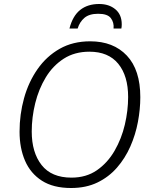

<svg xmlns="http://www.w3.org/2000/svg" viewBox="-20 -932 759 962"><path d="M336 10Q247 10 190 -26.5Q133 -63 105.5 -126.5Q78 -190 78 -272Q78 -359 100.5 -440Q123 -521 168 -585.5Q213 -650 279 -687.5Q345 -725 432 -725Q548 -725 615.5 -653.5Q683 -582 683 -445Q683 -385 671 -321Q659 -257 633 -198Q607 -139 566 -92Q525 -45 468 -17.5Q411 10 336 10ZM338 -42Q412 -42 465.5 -79Q519 -116 554 -176.5Q589 -237 605.5 -307.5Q622 -378 622 -446Q622 -552 572.5 -612.5Q523 -673 428 -673Q354 -673 299.5 -638Q245 -603 209.5 -544.5Q174 -486 156.5 -415Q139 -344 139 -273Q139 -168 188.5 -105Q238 -42 338 -42ZM328 -789Q344 -852 381.5 -882Q419 -912 477 -912Q526 -912 558 -885.5Q590 -859 590 -810Q590 -798 588 -789H549Q552 -819 535.5 -841Q519 -863 472 -863Q427 -863 403 -842.5Q379 -822 369 -789Z"/></svg>

Font: Noto Sans Light
Style: Italic
Weight: 300
Italic angle: -12°
Designer: Monotype Design Team
Foundry: Monotype Imaging Inc.
Version: Version 2.013; ttfautohint (v1.8.4.7-5d5b)